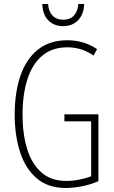

<svg xmlns="http://www.w3.org/2000/svg" viewBox="-20 -924 565 954"><path d="M300 -356H469V-24Q431 -7 388 1.5Q345 10 307 10Q219 10 163 -37.5Q107 -85 80 -167.5Q53 -250 53 -355Q53 -464 81.5 -547.5Q110 -631 168.5 -677.5Q227 -724 315 -724Q353 -724 389.5 -714Q426 -704 462 -680L445 -648Q411 -671 379 -680Q347 -689 316 -689Q239 -689 189.5 -647Q140 -605 116 -529.5Q92 -454 92 -355Q92 -259 114.5 -185Q137 -111 185 -68Q233 -25 309 -25Q342 -25 374.5 -31.5Q407 -38 433 -48V-321H300ZM398 -904Q397 -854 368.5 -824Q340 -794 293 -794Q250 -794 221 -822Q192 -850 190 -904H219Q221 -868 240.5 -847Q260 -826 294 -826Q329 -826 348 -847.5Q367 -869 369 -904Z"/></svg>

Font: Noto Sans Lao ExtraCondensed ExtraLight
Style: Regular
Weight: 200
Width: 2
Designer: Monotype Design Team
Foundry: Monotype Imaging Inc.
Version: Version 2.003; ttfautohint (v1.8.4.7-5d5b)